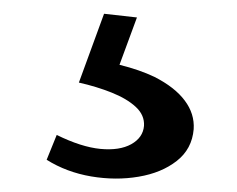

<svg xmlns="http://www.w3.org/2000/svg" viewBox="-20 -54 353 286"><path d="M49.5 0ZM158 42.5Q188 50 210 60.5Q240.5 76 255.2 95.8Q270 115.5 268.5 138.5Q266 168 243.2 185.8Q220.5 203.5 186.5 209.2Q152.5 215 115.8 208.8Q79 202.5 49.5 184L64.5 147Q101 165 129.5 167.8Q158 170.5 175.5 160.8Q193 151 194.5 133.5Q195.5 117.5 182.2 105.2Q169 93 146.5 84Q124 75 97.5 69L135 -33.5L184 -28Z"/></svg>

Font: Betinya Sans Medium
Style: Regular
Weight: 500
Designer: Jonathan Pinhorn
Version: Version 2.001;December 9, 2019;FontCreator 12.0.0.2547 64-bi